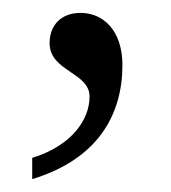

<svg xmlns="http://www.w3.org/2000/svg" viewBox="-20 -124 265 298"><path d="M30 121V154C132 123 170 54 170 -23C170 -77 140 -104 105 -104C76 -104 57 -86 57 -57C57 -13 119 -12 119 26C119 61 92 102 30 121Z"/></svg>

Font: Noto Serif Light
Style: Regular
Weight: 300
Designer: Monotype Design Team
Foundry: Monotype Imaging Inc.
Version: Version 2.013